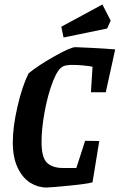

<svg xmlns="http://www.w3.org/2000/svg" viewBox="-20 -826 533 855"><path d="M385 -415 392 -529Q346 -537 301 -537Q277 -537 262 -531Q238 -521 215.5 -463Q193 -405 179 -329.5Q165 -254 165 -194Q165 -124 189.5 -101Q214 -78 260 -78H320L359 -199L422 -198L392 -14Q368 -7 286 1Q204 9 187 9Q149 9 115 -12Q81 -33 59 -78.5Q37 -124 37 -192Q37 -260 57.5 -350Q78 -440 107 -499Q146 -532 220 -574Q294 -616 316 -616Q344 -615 394 -612.5Q444 -610 493 -606L451 -415ZM253 -707 436 -806 473 -734 457 -699 263 -659Z"/></svg>

Font: Grenze SemiBold
Style: Italic
Weight: 600
Italic angle: -10°
Designer: Renata Polastri
Foundry: Omnibus-Type
Version: Version 1.002; ttfautohint (v1.8)